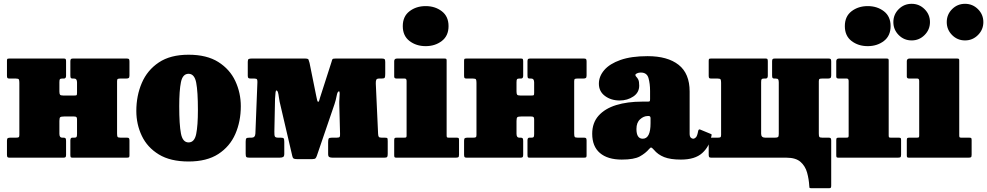

<svg xmlns="http://www.w3.org/2000/svg" viewBox="-20 -827 5178 1007"><path d="M594 -127.5Q594 -114.5 596.2 -109.8Q598.5 -105 612 -105H646Q654 -105 656.5 -101.8Q659 -98.5 659 -90V-11Q659 -3 655.2 -1.5Q651.5 0 643.5 0H360Q352 0 350.5 -3.8Q349 -7.5 349 -15.5V-90.5Q349 -105 359 -105H370Q378.5 -105 381.2 -108.2Q384 -111.5 384 -124.5V-200.5Q384 -209.5 381 -212.8Q378 -216 368.5 -216H316Q301 -216 296.2 -212.5Q291.5 -209 291.5 -193V-125.5Q291.5 -105 305.5 -105H312.5Q320.5 -105 323.5 -102Q326.5 -99 326.5 -88V-15Q326.5 -6 323.8 -3Q321 0 312.5 0H30.5Q21.5 0 19 -3.2Q16.5 -6.5 16.5 -16V-89Q16.5 -99.5 20.5 -102.2Q24.5 -105 34.5 -105H64.5Q74 -105 77.8 -107.2Q81.5 -109.5 81.5 -119V-392.5Q81.5 -405.5 79 -410.2Q76.5 -415 63.5 -415H29.5Q21 -415 18.8 -418.2Q16.5 -421.5 16.5 -430V-509Q16.5 -517.5 20 -518.8Q23.5 -520 32 -520H315.5Q323 -520 324.8 -516.5Q326.5 -513 326.5 -504.5V-429.5Q326.5 -415 315 -415H306Q297 -415 294.2 -411.8Q291.5 -408.5 291.5 -395.5V-347.5Q291.5 -335 294.8 -330.5Q298 -326 311.5 -326H369Q380 -326 382 -328Q384 -330 384 -341V-394.5Q384 -415 369 -415H361.5Q354 -415 351.5 -418Q349 -421 349 -432V-505Q349 -514 351.8 -517Q354.5 -520 363 -520H645Q654 -520 656.5 -516.8Q659 -513.5 659 -504V-431Q659 -420.5 654.8 -417.8Q650.5 -415 641 -415H611Q601 -415 597.5 -412.8Q594 -410.5 594 -401Z M695 -245Q695 -325 723.8 -392Q752.5 -459 813 -499.5Q873.5 -540 969 -540Q1064.5 -540 1125 -501.8Q1185.5 -463.5 1214.2 -401.8Q1243 -340 1243 -270Q1243 -190 1214.2 -124.2Q1185.5 -58.5 1125 -19.2Q1064.5 20 969 20Q873.5 20 813 -17Q752.5 -54 723.8 -114.5Q695 -175 695 -245ZM920 -270Q920 -173.5 929 -126.8Q938 -80 969 -80Q1000 -80 1009 -124.2Q1018 -168.5 1018 -250Q1018 -347 1009 -393.5Q1000 -440 969 -440Q938 -440 929 -396Q920 -352 920 -270Z M1314.5 -415H1296.5Q1286 -415 1282.8 -417.8Q1279.5 -420.5 1279.5 -430V-503Q1279.5 -515 1284.5 -517.5Q1289.5 -520 1300.5 -520H1579Q1595.5 -520 1598 -514.5Q1600.5 -509 1603.5 -497L1638 -326.5Q1641.5 -311.5 1643.2 -302.2Q1645 -293 1649.5 -293Q1653.5 -293 1659 -316.5L1719 -503Q1721.5 -513.5 1724 -516.8Q1726.5 -520 1740.5 -520H1982.5Q1993.5 -520 1997 -516.8Q2000.5 -513.5 2000.5 -502V-440Q2000.5 -424 1997.8 -419.5Q1995 -415 1981.5 -415H1968Q1956 -415 1953.2 -408Q1950.5 -401 1951 -388L1963 -126Q1963.5 -113.5 1966.8 -109.2Q1970 -105 1981.5 -105H1994.5Q2009 -105 2011.2 -102.8Q2013.5 -100.5 2013.5 -86V-21Q2013.5 -8.5 2010.8 -4.2Q2008 0 1995.5 0H1725Q1713.5 0 1707.2 -3.2Q1701 -6.5 1701 -19V-81Q1701 -95.5 1703.8 -100.2Q1706.5 -105 1721 -105H1746.5Q1759.5 -105 1761.8 -109.5Q1764 -114 1763.5 -126L1759.5 -279.5Q1759 -292.5 1760.2 -308.5Q1761.5 -324.5 1761.5 -336.2Q1761.5 -348 1758 -348Q1750 -348 1745.8 -325Q1741.5 -302 1734.5 -281L1642 -10.5Q1639 -1.5 1635 3Q1631 7.5 1618 7.5H1537.5Q1519.5 7.5 1516.2 0.5Q1513 -6.5 1510.5 -19.5L1446.5 -294Q1444 -304.5 1442.5 -318.2Q1441 -332 1438 -342.2Q1435 -352.5 1429 -352.5Q1424.5 -352.5 1422.5 -309L1419 -137.5Q1418.5 -117 1421.8 -111Q1425 -105 1439 -105H1451.5Q1464 -105 1467.5 -101.5Q1471 -98 1471 -83V-20Q1471 -7 1464.8 -3.5Q1458.5 0 1445 0H1290.5Q1276.5 0 1272.5 -3.2Q1268.5 -6.5 1268.5 -20V-84Q1268.5 -98 1272.2 -101.5Q1276 -105 1289.5 -105H1300Q1318.5 -105 1319.5 -127L1330 -395Q1330.5 -405 1328.2 -410Q1326 -415 1314.5 -415Z M2092.5 -690Q2092.5 -741 2127.8 -768Q2163 -795 2212.5 -795Q2262 -795 2297.2 -768Q2332.5 -741 2332.5 -690Q2332.5 -639 2297.2 -612Q2262 -585 2212.5 -585Q2163 -585 2127.8 -612Q2092.5 -639 2092.5 -690ZM2103 -415H2060.5Q2047.5 -415 2047.5 -425V-506Q2047.5 -520 2062.5 -520H2310Q2317 -520 2319.8 -518.5Q2322.5 -517 2322.5 -510V-117.5Q2322.5 -110 2324 -107.5Q2325.5 -105 2333 -105H2373.5Q2382 -105 2384.8 -103.2Q2387.5 -101.5 2387.5 -93V-15.5Q2387.5 -4.5 2383.5 -2.2Q2379.5 0 2368.5 0H2059.5Q2052 0 2049.8 -2.2Q2047.5 -4.5 2047.5 -12.5V-90.5Q2047.5 -100 2049.8 -102.5Q2052 -105 2061 -105H2099.5Q2107 -105 2109.8 -106.5Q2112.5 -108 2112.5 -116V-402Q2112.5 -415 2103 -415Z M2991.5 -127.5Q2991.5 -114.5 2993.8 -109.8Q2996 -105 3009.5 -105H3043.5Q3051.5 -105 3054 -101.8Q3056.5 -98.5 3056.5 -90V-11Q3056.5 -3 3052.8 -1.5Q3049 0 3041 0H2757.5Q2749.5 0 2748 -3.8Q2746.5 -7.5 2746.5 -15.5V-90.5Q2746.5 -105 2756.5 -105H2767.5Q2776 -105 2778.8 -108.2Q2781.5 -111.5 2781.5 -124.5V-200.5Q2781.5 -209.5 2778.5 -212.8Q2775.5 -216 2766 -216H2713.5Q2698.5 -216 2693.8 -212.5Q2689 -209 2689 -193V-125.5Q2689 -105 2703 -105H2710Q2718 -105 2721 -102Q2724 -99 2724 -88V-15Q2724 -6 2721.2 -3Q2718.5 0 2710 0H2428Q2419 0 2416.5 -3.2Q2414 -6.5 2414 -16V-89Q2414 -99.5 2418 -102.2Q2422 -105 2432 -105H2462Q2471.5 -105 2475.2 -107.2Q2479 -109.5 2479 -119V-392.5Q2479 -405.5 2476.5 -410.2Q2474 -415 2461 -415H2427Q2418.5 -415 2416.2 -418.2Q2414 -421.5 2414 -430V-509Q2414 -517.5 2417.5 -518.8Q2421 -520 2429.5 -520H2713Q2720.5 -520 2722.2 -516.5Q2724 -513 2724 -504.5V-429.5Q2724 -415 2712.5 -415H2703.5Q2694.5 -415 2691.8 -411.8Q2689 -408.5 2689 -395.5V-347.5Q2689 -335 2692.2 -330.5Q2695.5 -326 2709 -326H2766.5Q2777.5 -326 2779.5 -328Q2781.5 -330 2781.5 -341V-394.5Q2781.5 -415 2766.5 -415H2759Q2751.5 -415 2749 -418Q2746.5 -421 2746.5 -432V-505Q2746.5 -514 2749.2 -517Q2752 -520 2760.5 -520H3042.5Q3051.5 -520 3054 -516.8Q3056.5 -513.5 3056.5 -504V-431Q3056.5 -420.5 3052.2 -417.8Q3048 -415 3038.5 -415H3008.5Q2998.5 -415 2995 -412.8Q2991.5 -410.5 2991.5 -401Z M3086 -125.5Q3086 -182.5 3119.2 -220Q3152.5 -257.5 3211.5 -275.8Q3270.5 -294 3347.5 -294H3376.5Q3385.5 -294 3387.5 -296Q3389.5 -298 3389.5 -307V-349.5Q3389.5 -388.5 3381.2 -417.5Q3373 -446.5 3341 -446.5Q3329.5 -446.5 3321 -442.5Q3312.5 -438.5 3312.5 -434Q3312.5 -428.5 3317.5 -424Q3322.5 -419.5 3327.5 -409.8Q3332.5 -400 3332.5 -378Q3332.5 -341.5 3301.5 -320.8Q3270.5 -300 3230 -300Q3184.5 -300 3152.8 -323.8Q3121 -347.5 3121 -388Q3121 -426.5 3149.2 -459.5Q3177.5 -492.5 3234.2 -512.5Q3291 -532.5 3376.5 -532.5Q3481.5 -532.5 3539.2 -487Q3597 -441.5 3597 -347V-126Q3597 -111 3603 -105.2Q3609 -99.5 3615.5 -99.5Q3622.5 -99.5 3629.8 -106.5Q3637 -113.5 3642 -141Q3645 -151.5 3653.5 -147L3708 -124.5Q3712.5 -123 3712.5 -120.2Q3712.5 -117.5 3711 -112.5Q3701 -58.5 3663 -24.2Q3625 10 3551.5 10H3551Q3496.5 10 3463.5 -3Q3430.5 -16 3409.5 -41.5Q3400 -52 3396 -53.2Q3392 -54.5 3384.5 -45.5Q3365.5 -23 3335.5 -6.5Q3305.5 10 3241 10Q3167 10 3126.5 -24.5Q3086 -59 3086 -125.5ZM3318 -150.5Q3318 -99.5 3351 -99.5Q3392 -99.5 3392 -181V-207Q3392 -218.5 3382.5 -218.5H3377.5Q3356 -218.5 3337 -201.2Q3318 -184 3318 -150.5Z M4064.5 -394.5Q4064.5 -406 4061.5 -410.5Q4058.5 -415 4048.5 -415H4042Q4034.5 -415 4032 -418Q4029.5 -421 4029.5 -432V-505Q4029.5 -514 4032.2 -517Q4035 -520 4043.5 -520H4325.5Q4334.5 -520 4337 -516.8Q4339.5 -513.5 4339.5 -504V-431Q4339.5 -420.5 4335.2 -417.8Q4331 -415 4321.5 -415H4291.5Q4281.5 -415 4278 -412.8Q4274.5 -410.5 4274.5 -401V-127.5Q4274.5 -114.5 4276.8 -109.8Q4279 -105 4292.5 -105H4326.5Q4334.5 -105 4337 -101.8Q4339.5 -98.5 4339.5 -90V146.5Q4339.5 153 4338 156.5Q4336.5 160 4330 160H4234Q4226.5 160 4225.5 157.5Q4224.5 155 4224.5 148.5Q4222.5 112.5 4213 78.2Q4203.5 44 4178.5 22Q4153.5 0 4104.5 0H3711Q3702 0 3699.5 -3.2Q3697 -6.5 3697 -16V-89Q3697 -99.5 3701 -102.2Q3705 -105 3715 -105H3745Q3754.5 -105 3758.2 -107.2Q3762 -109.5 3762 -119V-392.5Q3762 -405.5 3759.5 -410.2Q3757 -415 3744 -415H3710Q3701.5 -415 3699.2 -418.2Q3697 -421.5 3697 -430V-509Q3697 -517.5 3700.5 -518.8Q3704 -520 3712.5 -520H3996Q4003.5 -520 4005.2 -516.5Q4007 -513 4007 -504.5V-429.5Q4007 -415 3995.5 -415H3986.5Q3977.5 -415 3974.8 -411.8Q3972 -408.5 3972 -395.5V-125.5Q3972 -105 3993 -105H4044.5Q4056.5 -105 4060.5 -108.2Q4064.5 -111.5 4064.5 -124.5Z M4411 -690Q4411 -741 4446.2 -768Q4481.5 -795 4531 -795Q4580.5 -795 4615.8 -768Q4651 -741 4651 -690Q4651 -639 4615.8 -612Q4580.5 -585 4531 -585Q4481.5 -585 4446.2 -612Q4411 -639 4411 -690ZM4421.5 -415H4379Q4366 -415 4366 -425V-506Q4366 -520 4381 -520H4628.5Q4635.5 -520 4638.2 -518.5Q4641 -517 4641 -510V-117.5Q4641 -110 4642.5 -107.5Q4644 -105 4651.5 -105H4692Q4700.5 -105 4703.2 -103.2Q4706 -101.5 4706 -93V-15.5Q4706 -4.5 4702 -2.2Q4698 0 4687 0H4378Q4370.5 0 4368.2 -2.2Q4366 -4.5 4366 -12.5V-90.5Q4366 -100 4368.2 -102.5Q4370.5 -105 4379.5 -105H4418Q4425.5 -105 4428.2 -106.5Q4431 -108 4431 -116V-402Q4431 -415 4421.5 -415Z M5041.5 -615Q5001.5 -615 4973.5 -643.2Q4945.5 -671.5 4945.5 -711Q4945.5 -751 4973.5 -779Q5001.5 -807 5041.5 -807Q5081 -807 5109.2 -779Q5137.5 -751 5137.5 -711Q5137.5 -671.5 5109.2 -643.2Q5081 -615 5041.5 -615ZM4761.5 -615Q4721.5 -615 4693.5 -643.2Q4665.5 -671.5 4665.5 -711Q4665.5 -751 4693.5 -779Q4721.5 -807 4761.5 -807Q4801 -807 4829.2 -779Q4857.5 -751 4857.5 -711Q4857.5 -671.5 4829.2 -643.2Q4801 -615 4761.5 -615ZM4791.5 -415H4749Q4736 -415 4736 -425V-506Q4736 -520 4751 -520H4998.5Q5005.5 -520 5008.2 -518.5Q5011 -517 5011 -510V-117.5Q5011 -110 5012.5 -107.5Q5014 -105 5021.5 -105H5062Q5070.5 -105 5073.2 -103.2Q5076 -101.5 5076 -93V-15.5Q5076 -4.5 5072.2 -2.2Q5068.5 0 5057 0H4748Q4740.5 0 4738.2 -2.2Q4736 -4.5 4736 -12.5V-90.5Q4736 -100 4738.2 -102.5Q4740.5 -105 4749.5 -105H4788Q4796 -105 4798.5 -106.5Q4801 -108 4801 -116V-402Q4801 -415 4791.5 -415Z"/></svg>

Font: Besley* Narrow Fatface
Style: Regular
Weight: 900
Width: 4
Designer: Owen Earl
Foundry: indestructible type*
Version: Version 3.000; ttfautohint (v1.8.3)